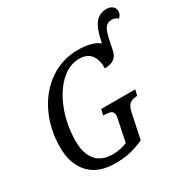

<svg xmlns="http://www.w3.org/2000/svg" viewBox="-191 -1025 1178 1204"><g transform="rotate(-30 398.5 -423.5)"><path d="M53 -249Q53 -379 104.5 -488Q156 -597 247.5 -660.5Q339 -724 454 -724Q556 -724 606 -684L611 -706Q627 -786 658 -821.5Q689 -857 739 -857Q764 -857 780.5 -843.5Q797 -830 797 -807Q797 -782 776 -765Q757 -782 734 -782Q706 -782 689 -764Q672 -746 661 -696L643 -610Q629 -539 544 -539Q545 -601 518 -636.5Q491 -672 433 -672Q358 -672 294.5 -610Q231 -548 194 -447Q157 -346 157 -233Q157 -146 197 -96.5Q237 -47 322 -47Q347 -47 374.5 -53Q402 -59 423 -68L454 -216Q459 -235 459 -249Q459 -272 443 -280Q427 -288 396 -288H387L396 -330H643L633 -288H629Q599 -288 579.5 -273.5Q560 -259 551 -216L513 -36Q461 -12 412.5 -1Q364 10 305 10Q183 10 118 -59Q53 -128 53 -249Z"/></g></svg>

Font: Noto Serif Narrow
Style: Italic
Weight: 400
Width: 4
Italic angle: -12°
Designer: Monotype Design Team
Foundry: Monotype Imaging Inc.
Version: Version 1.001